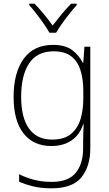

<svg xmlns="http://www.w3.org/2000/svg" viewBox="-20 -784 595 1044"><path d="M269 -540Q333 -540 370.5 -513Q408 -486 430 -443H433L439 -530H471V22Q471 121 422.5 180.5Q374 240 260 240Q204 240 161 229.5Q118 219 84 204V163Q118 181 163 193Q208 205 261 205Q352 205 392 155.5Q432 106 432 23V-15Q432 -40 433 -61Q434 -82 435 -108H432Q413 -50 368.5 -20Q324 10 259 10Q162 10 108 -58.5Q54 -127 54 -258Q54 -388 108.5 -464Q163 -540 269 -540ZM272 -505Q182 -505 138.5 -439.5Q95 -374 95 -258Q95 -144 138 -84.5Q181 -25 263 -25Q330 -25 367 -56.5Q404 -88 418.5 -138.5Q433 -189 433 -246V-289Q433 -354 417.5 -402.5Q402 -451 367 -478Q332 -505 272 -505ZM397 -764V-756Q379 -736 357.5 -709Q336 -682 316.5 -654.5Q297 -627 285 -606H249Q237 -627 218 -654.5Q199 -682 178 -709Q157 -736 139 -756V-764H168Q193 -738 219.5 -706Q246 -674 266 -645Q288 -674 314.5 -706Q341 -738 367 -764Z"/></svg>

Font: Noto Sans Disp ExtLt
Style: Regular
Weight: 200
Designer: Monotype Design Team
Foundry: Monotype Imaging Inc.
Version: Version 2.000;GOOG;noto-source:20170915:90ef993387c0